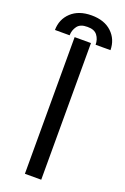

<svg xmlns="http://www.w3.org/2000/svg" viewBox="-211 -899 616 949"><g transform="rotate(20 97.0 -424.5)"><path d="M140.6 -718.8V0H54.7V-718.8ZM-48.8 -718.8Q-48.3 -775.4 -9 -812Q30.3 -848.6 97.7 -848.6Q165 -848.6 203.9 -812Q242.7 -775.4 243.2 -718.8H165Q165 -747.1 149.4 -767.8Q133.8 -788.6 97.7 -788.1Q60.1 -788.6 44.4 -767.3Q28.8 -746.1 28.3 -718.8Z"/></g></svg>

Font: Inter Display V
Style: Regular
Weight: 400
Designer: Rasmus Andersson
Foundry: rsms
Version: Version 3.015;git-src